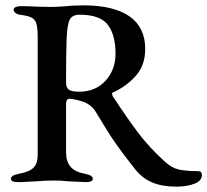

<svg xmlns="http://www.w3.org/2000/svg" viewBox="-20 -677 775 718"><path d="M484 -46Q443 -97 413 -140Q383 -183 341 -254Q328 -278 304 -291Q279 -303 241 -308Q227 -308 227 -288V-107Q227 -74 243.5 -54Q260 -34 298 -27Q313 -24 320 -19.5Q327 -15 327 -8Q327 4 301 4Q291 4 234 1Q209 -2 183 -2Q149 -2 117 1Q107 1 86 2.5Q65 4 47 4Q21 4 21 -8Q21 -15 28 -19.5Q35 -24 50 -27Q89 -34 105 -49.5Q121 -65 121 -99V-533Q121 -569 117 -585.5Q113 -602 101 -609.5Q89 -617 61 -621Q46 -622 38.5 -628Q31 -634 31 -641Q31 -647 38.5 -650.5Q46 -654 57 -654Q89 -654 121 -652L169 -651Q186 -651 216 -653Q254 -657 292 -657Q405 -657 464 -616Q523 -575 523 -494Q523 -433 488 -393.5Q453 -354 402 -331Q399 -330 399 -326L401 -318Q461 -227 500.5 -175.5Q540 -124 596 -73Q622 -49 649 -43Q676 -37 720 -37Q735 -37 735 -23Q735 0 706 10.5Q677 21 640 21Q586 21 548.5 5Q511 -11 484 -46ZM412 -476Q412 -547 383 -584.5Q354 -622 278 -622Q250 -622 240.5 -603Q231 -584 229 -529Q227 -465 227 -370Q227 -348 238.5 -341Q250 -334 275 -334Q337 -334 374.5 -375Q412 -416 412 -476Z"/></svg>

Font: EB Garamond Medium
Style: Regular
Weight: 500
Designer: Georg Duffner and Octavio Pardo
Foundry: Georg Duffner
Version: Version 1.000